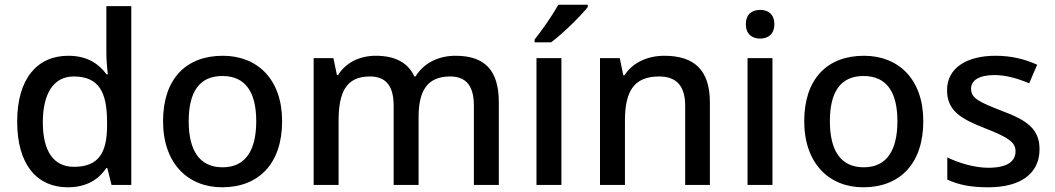

<svg xmlns="http://www.w3.org/2000/svg" viewBox="-20 -786 4482 816"><path d="M268 10C351 10 401 -26 432 -72H436L454 0H538V-760H432V-558C432 -533 436 -489 438 -470H433C400 -514 352 -549 270 -549C140 -549 53 -454 53 -269C53 -84 139 10 268 10ZM294 -77C207 -77 162 -145 162 -266C162 -387 207 -461 293 -461C402 -461 435 -392 435 -267V-252C435 -135 398 -77 294 -77Z M1179 -271C1179 -449 1074 -549 927 -549C769 -549 673 -449 673 -271C673 -91 779 10 924 10C1080 10 1179 -91 1179 -271ZM782 -271C782 -392 825 -463 925 -463C1025 -463 1069 -392 1069 -271C1069 -149 1025 -75 926 -75C826 -75 782 -149 782 -271Z M1916 -549C1846 -549 1782 -520 1746 -461H1741C1714 -520 1659 -549 1577 -549C1510 -549 1450 -521 1417 -467H1412L1397 -539H1313V0H1419V-272C1419 -394 1451 -461 1552 -461C1621 -461 1653 -420 1653 -337V0H1759V-289C1759 -400 1796 -461 1893 -461C1961 -461 1994 -421 1994 -337V0H2100V-351C2100 -490 2038 -549 1916 -549Z M2478 -756V-766H2353C2328 -721 2282 -655 2252 -618V-606H2322C2371 -642 2449 -719 2478 -756ZM2366 0V-539H2260V0Z M2803 -549C2734 -549 2669 -521 2634 -466H2629L2614 -539H2530V0H2636V-272C2636 -394 2671 -461 2781 -461C2857 -461 2892 -419 2892 -336V0H2997V-351C2997 -490 2929 -549 2803 -549Z M3211 -744C3177 -744 3150 -727 3150 -683C3150 -640 3177 -622 3211 -622C3243 -622 3271 -640 3271 -683C3271 -727 3243 -744 3211 -744ZM3263 -539H3157V0H3263Z M3904 -271C3904 -449 3799 -549 3652 -549C3494 -549 3398 -449 3398 -271C3398 -91 3504 10 3649 10C3805 10 3904 -91 3904 -271ZM3507 -271C3507 -392 3550 -463 3650 -463C3750 -463 3794 -392 3794 -271C3794 -149 3750 -75 3651 -75C3551 -75 3507 -149 3507 -271Z M4398 -152C4398 -240 4341 -276 4240 -314C4139 -353 4107 -369 4107 -409C4107 -445 4142 -467 4207 -467C4255 -467 4307 -452 4354 -432L4388 -511C4335 -535 4278 -549 4211 -549C4088 -549 4005 -497 4005 -403C4005 -315 4064 -281 4166 -241C4269 -201 4296 -180 4296 -143C4296 -100 4261 -73 4180 -73C4121 -73 4053 -94 4006 -117V-23C4052 -1 4104 10 4180 10C4318 10 4398 -48 4398 -152Z"/></svg>

Font: Noto Sans Georgian Medium
Style: Regular
Weight: 500
Designer: Monotype Design Team, Akaki Razmadze
Foundry: Google LLC
Version: Version 2.005